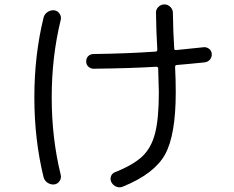

<svg xmlns="http://www.w3.org/2000/svg" viewBox="-20 -793 1040 854"><path d="M221.7 27.3Q206.1 29.3 191.9 20Q177.7 10.7 173.8 -4.9Q132.8 -171.9 132.8 -359.9Q132.8 -547.9 173.8 -714.8Q177.7 -730.5 191.9 -739.7Q206.1 -749 221.7 -747.1Q236.3 -745.1 245.1 -731.9Q253.9 -718.8 250 -704.1Q210 -541 210 -359.9Q210 -178.7 250 -15.6Q253.9 -1 245.1 12.2Q236.3 25.4 221.7 27.3ZM396.5 -487.3Q382.8 -487.3 373 -496.6Q363.3 -505.9 363.3 -520Q363.3 -534.2 372.6 -543.5Q381.8 -552.7 396.5 -552.7Q545.9 -554.7 671.9 -563.5Q679.7 -563.5 679.7 -572.3Q674.8 -654.3 673.8 -737.3Q673.8 -752 685.1 -762.7Q696.3 -773.4 710.9 -773.4Q726.6 -773.4 737.8 -762.2Q749 -751 749 -735.4Q750 -655.3 754.9 -577.1Q754.9 -570.3 762.7 -570.3Q849.6 -579.1 886.7 -583Q899.4 -584 910.2 -575.7Q920.9 -567.4 921.9 -553.2Q922.9 -539.1 914.1 -528.3Q905.3 -517.6 890.6 -515.6Q865.2 -512.7 821.3 -508.8Q777.3 -504.9 766.6 -503.9Q758.8 -503.9 758.8 -495.1Q761.7 -438.5 761.7 -382.8Q761.7 -191.4 713.9 -105.5Q666 -19.5 526.4 37.1Q512.7 43 498 37.6Q483.4 32.2 475.6 17.6Q468.8 4.9 473.6 -8.8Q478.5 -22.5 492.2 -27.3Q573.2 -59.6 613.3 -97.7Q653.3 -135.7 669.9 -200.7Q686.5 -265.6 686.5 -382.8L683.6 -488.3Q683.6 -496.1 674.8 -496.1Q566.4 -489.3 396.5 -487.3Z"/></svg>

Font: Rounded Mgen+ 2m regular
Style: Regular
Weight: 400
Designer: [Source Han Sans]
Ryoko NISHIZUKA  (kana & ideographs); Paul D. Hunt (Latin, Greek & Cyrillic); Wenlong ZHANG  (bopomofo
Version: Version 1.059.20150602